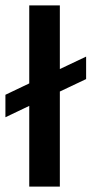

<svg xmlns="http://www.w3.org/2000/svg" viewBox="-60 -689 338 709"><path d="M161 0H48V-298L-40 -256V-339L48 -381V-669H161V-434L258 -480V-397L161 -351Z"/></svg>

Font: Teko Medium
Style: Regular
Weight: 500
Designer: Manushi Parikh, Jonny Pinhorn
Foundry: Indian Type Foundry
Version: Version 1.106;PS 1.0;hotconv 1.0.78;makeotf.lib2.5.61930; tt